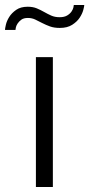

<svg xmlns="http://www.w3.org/2000/svg" viewBox="-69 -750 358 770"><path d="M75 0V-521H143V0ZM171 -638Q148 -638 131.5 -644Q115 -650 100.5 -657.5Q86 -665 72.5 -671.5Q59 -678 43 -678Q26 -678 16.5 -671Q7 -664 1.5 -655.5Q-4 -647 -5.5 -639.5Q-7 -632 -7 -630H-49Q-49 -635 -45.5 -650.5Q-42 -666 -32 -682Q-22 -698 -4 -710.5Q14 -723 42 -723Q63 -723 78.5 -716.5Q94 -710 108 -702Q122 -694 136.5 -687.5Q151 -681 170 -681Q189 -681 200.5 -688Q212 -695 218 -704Q224 -713 225.5 -720.5Q227 -728 227 -730H269Q269 -725 265 -710Q261 -695 250.5 -679Q240 -663 220.5 -650.5Q201 -638 171 -638Z"/></svg>

Font: IngvarSans
Style: Regular
Weight: 400
Version: Version 1.000